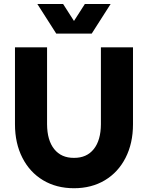

<svg xmlns="http://www.w3.org/2000/svg" viewBox="-20 -949 757 982"><path d="M56.6 -313.5V-707H220.7V-313.5Q221.2 -231.4 257.3 -186.3Q293.5 -141.1 358.4 -141.6Q423.3 -141.1 459.5 -186.3Q495.6 -231.4 496.1 -313.5V-707H660.2V-313.5Q660.2 -216.3 622.3 -142.1Q584.5 -67.9 516.4 -27.1Q448.2 13.7 358.4 13.7Q268.6 13.7 200.4 -27.1Q132.3 -67.9 94.5 -142.1Q56.6 -216.3 56.6 -313.5ZM302.7 -928.7 358.4 -841.8 414.1 -928.7H545.9L449.2 -777.3H267.6L170.9 -928.7Z"/></svg>

Font: Wanted Sans ExtraBold
Style: Regular
Weight: 800
Designer: Original Design by Kil Hyung-jin and Kang Hanbin, Wanted Lab, Inc; Hangeul from Source Han Sans by Jang Soo-young and Ka
Foundry: Wanted Lab, Inc.
Version: Version 1.003